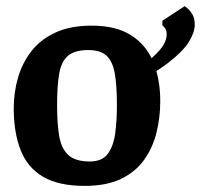

<svg xmlns="http://www.w3.org/2000/svg" viewBox="-20 -595 658 629"><path d="M257 14Q172 14 121 -16Q70 -46 47.5 -103.5Q25 -161 25 -240Q25 -292 39 -340.5Q53 -389 83 -427.5Q113 -466 162 -488.5Q211 -511 280 -511Q360 -511 409.5 -479.5Q459 -448 482 -392Q505 -336 505 -263Q505 -210 492.5 -160Q480 -110 451.5 -70.5Q423 -31 375.5 -8.5Q328 14 257 14ZM274 -66Q315 -66 333.5 -91.5Q352 -117 357.5 -159Q363 -201 363 -250Q363 -315 356 -354.5Q349 -394 329 -412.5Q309 -431 269 -431Q225 -431 203 -412.5Q181 -394 174 -354Q167 -314 167 -250Q167 -190 174 -149Q181 -108 204 -87Q227 -66 274 -66ZM389 -306V-346Q420 -363 451.5 -385Q483 -407 504.5 -432.5Q526 -458 526 -483Q526 -494 522 -500.5Q518 -507 512 -512V-527L585 -575Q588 -573 595.5 -566.5Q603 -560 610.5 -547.5Q618 -535 618 -514Q618 -489 598.5 -457.5Q579 -426 529.5 -388Q480 -350 389 -306Z"/></svg>

Font: Faustina Light
Style: Bold
Weight: 700
Version: Version 1.200